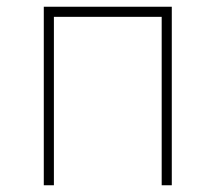

<svg xmlns="http://www.w3.org/2000/svg" viewBox="-20 -550 640 570"><path d="M110 0V-530H490V0H460V-500H140V0Z"/></svg>

Font: Geist Mono Thin
Style: Regular
Weight: 100
Monospace: yes
Designer: Basement.studio, Andrés Briganti, Mateo Zaragoza
Foundry: Basement.studio, Vercel, Andrés Briganti, Guido Ferreyra, Mateo Zaragoza
Version: Version 1.500; ttfautohint (v1.8.4.7-5d5b)